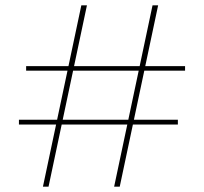

<svg xmlns="http://www.w3.org/2000/svg" viewBox="-20 -700 765 720"><path d="M408 0 552 -680H573L429 0ZM141 0 285 -680H306L162 0ZM51 -233V-251H647V-233ZM78 -435V-452H674V-435Z"/></svg>

Font: DM Sans 18pt Thin
Style: Regular
Weight: 250
Designer: Colophon Foundry, Jonny Pinhorn
Foundry: Colophon Foundry
Version: Version 4.004;gftools[0.9.30]